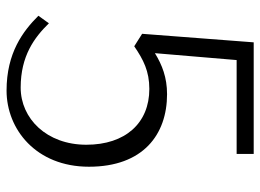

<svg xmlns="http://www.w3.org/2000/svg" viewBox="-124 -645 793 585"><g transform="rotate(90 272.5 -352.5)"><path d="M28 -73C75 -26 141 24 256 24C374 24 488 -66 488 -227C488 -392 390 -465 267 -465C216 -465 178 -450 142 -428L163 -677H449V-729H109L83 -389L121 -365C162 -393 197 -411 251 -411C355 -411 421 -338 421 -219C421 -98 341 -19 247 -19C150 -19 94 -61 51 -105Z"/></g></svg>

Font: GenEiGothic-pro-Light
Style: Regular
Weight: 300
Designer: Ryoko NISHIZUKA (kana & ideographs); Paul D. Hunt (Latin, Greek & Cyrillic); Wenlong ZHANG (bopomofo); Sandoll Communica
Foundry: Adobe Systems Incorporated; o_tamon
Version: Version 1.000.140830